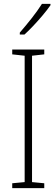

<svg xmlns="http://www.w3.org/2000/svg" viewBox="-20 -969 291 989"><path d="M208 0H43V-25L107 -31V-682L43 -689V-714H208V-689L145 -682V-31L208 -25ZM240 -942Q224 -919 200.5 -891Q177 -863 152 -836.5Q127 -810 106 -791H82V-801Q114 -838 143.5 -875.5Q173 -913 196 -949H240Z"/></svg>

Font: Noto Sans Kannada Condensed ExtraLight
Style: Regular
Weight: 200
Width: 3
Designer: Jelle Bosma - Monotype Design Team
Foundry: Monotype Imaging Inc.
Version: Version 2.005; ttfautohint (v1.8.4.7-5d5b)